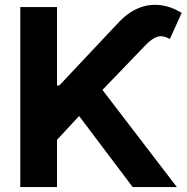

<svg xmlns="http://www.w3.org/2000/svg" viewBox="-20 -756 757 776"><path d="M62 0V-727.5H210.4V-410.6H219.7L462.4 -668.5Q499 -706.5 540.5 -723.4Q582 -740.2 626.2 -735.4Q670.4 -730.5 714.4 -704.1L666.5 -598.6Q636.7 -614.7 615 -607.2Q593.3 -599.6 568.4 -573.7L394 -392.6L694.8 0H516.1L299.8 -287.1L210.4 -190.9V0Z"/></svg>

Font: Inter 20pt
Style: Bold
Weight: 700
Version: Version 4.001;git-66647c0bb